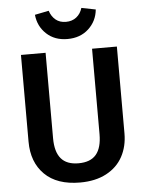

<svg xmlns="http://www.w3.org/2000/svg" viewBox="-61 -961 778 1025"><g transform="rotate(-5 328.0 -449.0)"><path d="M585 -226Q585 -156 555.5 -101.5Q526 -47 467.5 -16Q409 15 327 15Q203 15 137 -50.5Q71 -116 71 -226V-691H203V-233Q203 -160 233.5 -124Q264 -88 327 -88Q391 -88 421.5 -124Q452 -160 452 -233V-691H585ZM164 -898 239 -913Q249 -882 271 -864Q293 -846 326 -846Q359 -846 382 -864Q405 -882 414 -913L490 -898Q484 -836 439.5 -795Q395 -754 326 -754Q258 -754 214 -795Q170 -836 164 -898Z"/></g></svg>

Font: Fira Sans Medium
Style: Regular
Weight: 500
Designer: bBox Type GmbH & Carrois Corporate GbR & Edenspiekermann AG
Foundry: bBox Type GmbH & Carrois Corporate GbR & Edenspiekermann AG
Version: Version 4.301